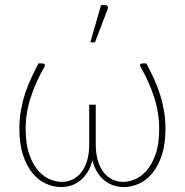

<svg xmlns="http://www.w3.org/2000/svg" viewBox="-20 -750 750 778"><path d="M573 -493Q589 -463 603 -432.8Q617 -402.5 627.5 -370.2Q638 -338 644.2 -303Q650.5 -268 650.5 -228Q650.5 -166.5 636 -122Q621.5 -77.5 597.5 -48.5Q573.5 -19.5 543.2 -5.8Q513 8 481.5 8Q461 8 441.2 1.8Q421.5 -4.5 404.5 -17.8Q387.5 -31 374.5 -51.5Q361.5 -72 354.5 -101Q347.5 -72 334.2 -51.5Q321 -31 304.2 -17.8Q287.5 -4.5 267.8 1.8Q248 8 228 8Q196.5 8 166 -5.8Q135.5 -19.5 111.8 -48.5Q88 -77.5 73.2 -122Q58.5 -166.5 58.5 -228Q58.5 -268 64.8 -303Q71 -338 81.5 -370.2Q92 -402.5 106 -432.8Q120 -463 136 -493H153Q156.5 -493 160 -489.8Q163.5 -486.5 160.5 -480Q125 -418.5 104.5 -355.5Q84 -292.5 84 -228Q84 -165 99 -123.5Q114 -82 136 -57.5Q158 -33 183.2 -23Q208.5 -13 229.5 -13Q255.5 -13 276.2 -23.8Q297 -34.5 311.5 -54.2Q326 -74 333.8 -102Q341.5 -130 341.5 -164.5V-326H368V-164.5Q368 -130 375.8 -102Q383.5 -74 398 -54.2Q412.5 -34.5 433.2 -23.8Q454 -13 480 -13Q500.5 -13 525.8 -23Q551 -33 573 -57.5Q595 -82 610 -123.5Q625 -165 625 -228Q625 -292.5 604.8 -355.5Q584.5 -418.5 549 -480Q546 -486.5 549.2 -489.8Q552.5 -493 556.5 -493ZM346 -578.5 389.5 -729.5H407Q413 -729.5 415.8 -724.5Q418.5 -719.5 416 -712.5L365 -578.5Z"/></svg>

Font: Lato 2
Style: Regular
Weight: 200
Designer: Lukasz Dziedzic with Adam Twardoch and Botio Nikoltchev
Foundry: tyPoland Lukasz Dziedzic
Version: Version 2.015; 2015-08-06; http://www.latofonts.com/